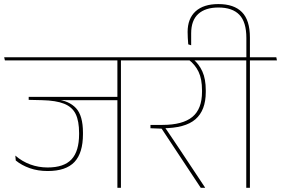

<svg xmlns="http://www.w3.org/2000/svg" viewBox="-37 -900 1347 920"><path d="M542.5 -615H525.5V0H542.5ZM456.5 -610.5H672.5L669 -625.5H453ZM621.5 -610.5 618.5 -625.5H-17L-13.5 -610.5ZM534 -436H100.5V-421.5L220 -421L302.5 -420H534ZM231 -431.5H100.5V-421.5L164.5 -420Q231.5 -418.5 270.2 -403Q309 -387.5 325.5 -353.8Q342 -320 342 -262.5V-257.5Q342 -175.5 305.8 -136.5Q269.5 -97.5 191 -97.5Q147.5 -97.5 108 -112Q68.5 -126.5 36.5 -154.5L38.5 -131Q66.5 -108 105.5 -94.2Q144.5 -80.5 191.5 -80.5Q279 -80.5 319.8 -123.8Q360.5 -167 360.5 -257V-264.5Q360.5 -346 327.2 -381.8Q294 -417.5 231 -424Z M1051.5 -610.5 1048.5 -625.5H639L642 -610.5ZM945.5 0V-1.5L831 -174Q818 -193.5 805 -212.8Q792 -232 778.8 -251.8Q765.5 -271.5 752 -291.5V-299L684 -301.5V-285.5L737.5 -283.5L925 0ZM890.5 -614.5H866.5Q898 -590.5 914.5 -556Q931 -521.5 931 -467V-460Q931 -378 884.8 -339.8Q838.5 -301.5 741 -301.5H684L712.5 -285.5H741Q850 -285.5 899.5 -328.5Q949 -371.5 949 -459V-467Q949 -521.5 932.8 -557.2Q916.5 -593 890.5 -614.5Z M1160.5 0V-615H1143V0ZM1290 -610.5 1287 -625.5H1014L1017 -610.5ZM1009.5 -880.5Q938.5 -880.5 900.2 -845.8Q862 -811 862 -747Q862 -733 862.8 -718.8Q863.5 -704.5 865 -687.5L879 -683V-740Q879 -802.5 913 -833.2Q947 -864 1009.5 -864Q1076.5 -864 1110 -829.2Q1143.5 -794.5 1143.5 -718V-622H1160.5V-720Q1160.5 -803.5 1122.2 -842Q1084 -880.5 1009.5 -880.5Z"/></svg>

Font: Anek Devanagari Medium Thin
Style: Regular
Weight: 250
Version: Version 1.003